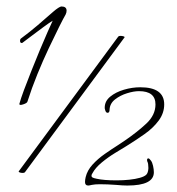

<svg xmlns="http://www.w3.org/2000/svg" viewBox="-20 -577 548 594"><path d="M40 -256Q44 -271 54 -298Q64 -325 77 -357.5Q90 -390 103 -421.5Q116 -453 127 -477.5Q138 -502 143 -513Q133 -507 114 -493Q95 -479 76.5 -465Q58 -451 50 -445Q49 -444 47 -444Q42 -444 42 -451Q42 -456 45 -458Q72 -478 96 -498.5Q120 -519 145 -541Q153 -548 160 -552.5Q167 -557 170 -557Q186 -557 186 -544Q186 -538 183 -532Q177 -522 163 -494Q149 -466 131 -428Q113 -390 95.5 -347Q78 -304 65 -263Q64 -258 51.5 -254Q39 -250 40 -256ZM50 -42Q45 -42 41 -43.5Q37 -45 38 -47L346 -464Q348 -466 353 -466Q358 -466 362.5 -464.5Q367 -463 365 -461L57 -44Q55 -42 50 -42ZM253 -3Q243 -3 243 -14Q243 -17 243.5 -21Q244 -25 245 -29Q250 -50 266.5 -68Q283 -86 304.5 -101Q326 -116 345 -128L366 -142Q404 -168 432.5 -194.5Q461 -221 461 -254Q461 -295 410 -295Q394 -295 373 -288.5Q352 -282 336 -269.5Q320 -257 319 -238Q319 -228 313 -228Q307 -228 305 -238Q304 -240 304 -244Q304 -264 321 -278Q338 -292 363.5 -299.5Q389 -307 414 -307Q488 -307 488 -254Q488 -227 471 -204Q454 -181 427 -162Q400 -143 371 -125Q358 -117 336.5 -104Q315 -91 295 -74.5Q275 -58 266 -41Q263 -37 263 -33Q263 -30 266 -28Q269 -26 279 -24Q301 -19 341 -19Q361 -19 380 -21Q399 -23 413 -27Q427 -31 432.5 -36.5Q438 -42 439 -55V-59Q439 -71 436 -77Q435 -78 435 -82Q435 -87 439 -87Q442 -87 447 -80Q451 -75 453.5 -64Q456 -53 456 -44Q456 -3 374 -3Q367 -3 358.5 -3.5Q350 -4 339 -5Q326 -6 313 -6.5Q300 -7 289 -7Q281 -7 275 -6.5Q269 -6 264 -5Q256 -3 253 -3Z"/></svg>

Font: Waterfall
Style: Regular
Weight: 400
Designer: Robert E. Leuschke
Foundry: Robert E. Leuschke
Version: Version 1.010; ttfautohint (v1.8.3)